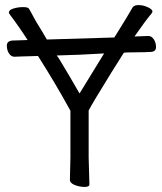

<svg xmlns="http://www.w3.org/2000/svg" viewBox="-20 -729 640 758"><path d="M391 -518 294 -513 204 -510Q208 -504 212 -499Q254 -430 294 -360Q350 -451 391 -518ZM511 -585Q534 -586 566 -587Q578 -587 587 -574Q596 -561 596 -543Q596 -525 575 -524L552 -523L484 -522L469 -521Q421 -446 360 -345Q339 -310 330 -293V-107L333 -1Q333 9 314 9Q295 9 275.5 1.5Q256 -6 256 -19L258 -108V-292Q197 -403 130 -508L62 -506L38 -505H37Q24 -505 15.5 -518Q7 -531 7 -549Q7 -567 29 -569L62 -570L89 -571Q71 -599 52 -626Q31 -656 23 -666Q15 -676 15 -679Q15 -690 33.5 -695.5Q52 -701 71 -701Q90 -701 94 -695Q102 -682 111 -664.5Q120 -647 145 -607Q154 -592 165 -573L431 -581Q434 -586 437 -590Q490 -675 503 -699Q509 -709 527 -709Q545 -709 563.5 -700.5Q582 -692 582 -683Q582 -682 580 -678Q551 -643 511 -585Z"/></svg>

Font: LXGW Bright GB
Style: Regular
Weight: 400
Designer: Christian Thalmann (Catharsis Fonts)
Foundry: LXGW / Christian Thalmann (Catharsis Fonts) / Fontworks Inc.
Version: Version 5.510